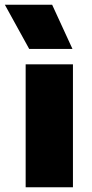

<svg xmlns="http://www.w3.org/2000/svg" viewBox="-46 -792 390 812"><path d="M62.5 0V-520H262.5V0ZM77.5 -585 -25.5 -772H174.5L260.5 -585Z"/></svg>

Font: Geologica Roman Black
Style: Regular
Weight: 900
Designer: Sindre Bremnes, Frode Helland
Foundry: Monokrom Skriftforlag AS
Version: Version 1.010;gftools[0.9.28]